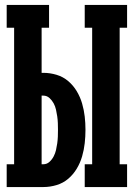

<svg xmlns="http://www.w3.org/2000/svg" viewBox="-20 -755 540 775"><path d="M322 0V-92H352V-643H322V-735H493V-643H463V-92H493V0ZM7 0V-92H37V-643H7V-735H178V-643H148V-461H155Q182 -461 208.5 -453Q235 -445 255.5 -427.5Q276 -410 290 -386.5Q304 -363 311.5 -337Q319 -311 322 -284.5Q325 -258 325 -231Q325 -204 322 -177Q319 -150 311.5 -124Q304 -98 290 -74.5Q276 -51 255.5 -33.5Q235 -16 208.5 -8Q182 0 155 0ZM148 -92H155Q169 -92 179.5 -101.5Q190 -111 196.5 -123.5Q203 -136 206 -149Q209 -162 211 -176Q213 -190 213.5 -203.5Q214 -217 214 -231Q214 -244 213.5 -258Q213 -272 211 -285.5Q209 -299 206 -312.5Q203 -326 196.5 -338Q190 -350 179.5 -359.5Q169 -369 155 -369H148Z"/></svg>

Font: Iosevka Curly Slab Heavy
Style: Regular
Weight: 900
Monospace: yes
Designer: Belleve Invis
Foundry: Belleve Invis
Version: Version 22.1.2; ttfautohint (v1.8.4)